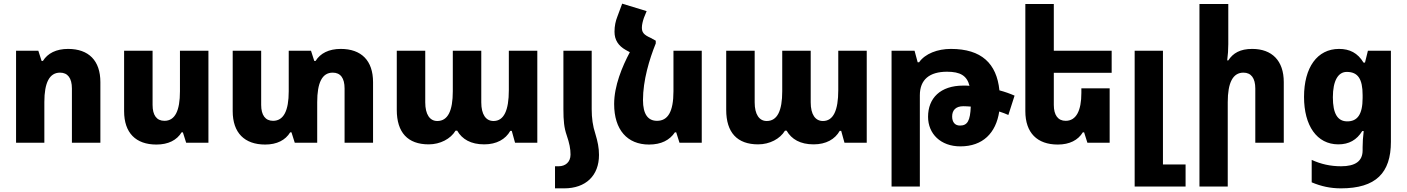

<svg xmlns="http://www.w3.org/2000/svg" viewBox="-20 -782 7709 1052"><path d="M68 0H223V-223C223 -329 251 -384 309 -384C351 -384 374 -354 374 -297V0H530V-332C530 -450 466 -514 353 -514C288 -514 241 -490 215 -448H208L190 -504H68Z M1122 -504H966V-282C966 -175 939 -120 881 -120C838 -120 816 -151 816 -207V-504H660V-173C660 -54 724 10 837 10C902 10 949 -14 975 -57H982L1000 0H1122Z M1847 -514C1782 -514 1735 -490 1709 -448H1702L1684 -504H1562V-282C1562 -175 1534 -120 1476 -120C1434 -120 1411 -151 1411 -207V-504H1255V-173C1255 -54 1320 10 1433 10C1497 10 1544 -14 1570 -57H1577L1595 0H1718V-222C1718 -329 1745 -384 1803 -384C1846 -384 1868 -354 1868 -297V0H2024V-332C2024 -450 1960 -514 1847 -514Z M2329 9C2392 9 2449 -21 2476 -66H2485C2512 -19 2560 9 2633 9C2701 9 2750 -19 2776 -65H2784L2802 0H2924V-504H2768V-288C2768 -177 2741 -119 2684 -119C2642 -119 2617 -155 2617 -221V-504H2461V-282C2461 -175 2434 -119 2376 -119C2335 -119 2310 -155 2310 -221V-504H2154V-180C2154 -56 2214 9 2329 9Z M3085 -41C3100 3 3106 33 3106 65C3106 107 3077 129 3041 129H3021V250H3071C3190 250 3262 180 3262 67C3262 28 3255 -6 3242 -49C3228 -91 3222 -135 3222 -184V-504H3067V-184C3067 -120 3071 -81 3085 -41Z M3678 -57H3685L3703 0H3825V-504H3670V-282C3670 -169 3639 -120 3580 -120C3531 -120 3503 -155 3503 -234C3503 -341 3538 -458 3573 -544V-559L3546 -574C3505 -592 3497 -606 3497 -631C3497 -647 3502 -666 3508 -684L3523 -721L3389 -762L3363 -692C3353 -667 3347 -640 3347 -608C3347 -563 3368 -531 3409 -508L3431 -496C3389 -417 3345 -312 3345 -212C3345 -71 3417 10 3536 10C3603 10 3649 -14 3678 -57Z M4134 9C4197 9 4254 -21 4281 -66H4290C4317 -19 4365 9 4438 9C4506 9 4555 -19 4581 -65H4589L4607 0H4729V-504H4573V-288C4573 -177 4546 -119 4489 -119C4447 -119 4422 -155 4422 -221V-504H4266V-282C4266 -175 4239 -119 4181 -119C4140 -119 4115 -155 4115 -221V-504H3959V-180C3959 -56 4019 9 4134 9Z M5016 -441H5008L4991 -504H4865V240H5020V-260C5020 -346 5073 -389 5169 -389C5242 -389 5278 -367 5292 -312C5280 -313 5269 -313 5258 -313C5132 -313 5065 -244 5065 -142C5065 -49 5134 20 5242 20C5365 20 5437 -53 5455 -171C5473 -165 5490 -159 5505 -152L5539 -258C5514 -269 5486 -279 5456 -287C5441 -434 5358 -514 5190 -514C5117 -514 5049 -488 5016 -441ZM5197 -144C5197 -178 5217 -200 5258 -200C5271 -200 5285 -199 5299 -198C5296 -121 5281 -94 5240 -94C5212 -94 5197 -113 5197 -144Z M5913 -57H5920L5938 0H6060V-298H5905V-273C5905 -176 5877 -120 5819 -120C5777 -120 5754 -151 5754 -207V-383H6071V-504H5754V-760H5598V-173C5598 -54 5663 10 5776 10C5840 10 5887 -14 5913 -57Z M6197 240H6476V119H6352V-504H6197Z M6710 -760H6552V240H6707V-222C6707 -329 6735 -384 6793 -384C6835 -384 6858 -354 6858 -297V0H7014V-332C7014 -450 6949 -514 6841 -514C6775 -514 6736 -491 6710 -451H6704C6708 -480 6710 -511 6710 -540Z M7327 250C7519 250 7601 165 7601 -5V-504H7475L7459 -439H7451C7419 -492 7375 -514 7317 -514C7197 -514 7125 -412 7125 -251C7125 -94 7195 9 7313 9C7371 9 7414 -15 7444 -64H7452C7448 -33 7446 -1 7446 25V42C7446 101 7406 129 7328 129C7269 129 7217 117 7167 94V217C7219 239 7270 250 7327 250ZM7362 -117C7309 -117 7283 -159 7283 -249C7283 -340 7312 -388 7359 -388C7420 -388 7446 -350 7446 -261V-245C7446 -153 7416 -117 7362 -117Z"/></svg>

Font: Noto Sans Armenian SemiCondensed Extra
Style: Regular
Weight: 800
Width: 4
Designer: Monotype Design Team
Foundry: Monotype Imaging Inc.
Version: Version 1.901